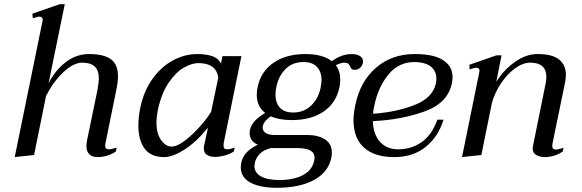

<svg xmlns="http://www.w3.org/2000/svg" viewBox="-20 -737 2766 913"><path d="M482 -58Q480 -48 480 -44Q480 -27 497 -27Q509 -27 535 -35L531 -17Q513 -4 490 3Q467 10 444 10Q418 10 404.5 -3.5Q391 -17 391 -43Q391 -55 394 -70L443 -307Q450 -346 450 -363Q450 -403 430 -421Q410 -439 371 -439Q329 -439 281 -393.5Q233 -348 199 -281L142 0L50 10L182 -636Q183 -639 183 -643Q183 -658 166 -658Q161 -658 151.5 -655Q142 -652 136 -650L134 -672L264 -717H288L211 -341Q242 -402 292 -441Q342 -480 404 -480Q473 -480 507 -455.5Q541 -431 541 -374Q541 -349 535 -319Z M638 -139Q638 -181 647 -224Q664 -306 706.5 -364Q749 -422 804.5 -451Q860 -480 917 -480Q959 -480 988 -470.5Q1017 -461 1031 -435L1038 -470H1128L1044 -58Q1043 -53 1043 -45Q1043 -35 1047 -31Q1051 -27 1060 -27Q1074 -27 1096 -35L1092 -17Q1075 -5 1050 2Q1025 9 1002 9Q978 9 963.5 -1Q949 -11 949 -32Q949 -38 950 -42L969 -130Q911 -59 855.5 -24.5Q800 10 761 10Q697 10 667.5 -30.5Q638 -71 638 -139ZM984 -206 1018 -368Q1008 -437 923 -437Q893 -437 854.5 -415.5Q816 -394 781.5 -343Q747 -292 730 -211Q724 -180 724 -155Q724 -102 746 -71Q768 -40 796 -40Q822 -40 860 -69Q898 -98 933 -138Q968 -178 984 -206Z M1706 -439Q1702 -423 1692 -414Q1682 -405 1666 -405Q1656 -405 1652 -409Q1648 -413 1645 -421Q1641 -430 1635.5 -434.5Q1630 -439 1616 -439Q1603 -439 1577 -427Q1598 -399 1598 -358Q1598 -339 1594 -322Q1579 -248 1519.5 -207Q1460 -166 1368 -166Q1307 -166 1268 -184Q1229 -157 1229 -130Q1229 -114 1244 -104.5Q1259 -95 1287 -95H1442Q1493 -95 1525.5 -74Q1558 -53 1558 -12Q1558 3 1556 11Q1542 82 1473 119Q1404 156 1297 156Q1216 156 1170.5 131Q1125 106 1125 59Q1125 -11 1206 -49Q1186 -57 1176.5 -71.5Q1167 -86 1167 -104Q1167 -157 1241 -200Q1201 -231 1201 -286Q1201 -305 1205 -322Q1220 -397 1280.5 -438.5Q1341 -480 1432 -480Q1515 -480 1558 -446Q1604 -480 1653 -480Q1680 -480 1694.5 -468.5Q1709 -457 1706 -439ZM1509 -356Q1509 -395 1487.5 -418.5Q1466 -442 1423 -442Q1371 -442 1337.5 -408.5Q1304 -375 1294 -322Q1290 -306 1290 -286Q1290 -248 1311 -225Q1332 -202 1374 -202Q1426 -202 1460.5 -236Q1495 -270 1505 -322Q1509 -346 1509 -356ZM1192 37Q1190 47 1190 52Q1190 85 1221.5 102Q1253 119 1308 119Q1377 119 1421 95.5Q1465 72 1474 27Q1476 17 1476 13Q1476 -10 1455.5 -21.5Q1435 -33 1391 -33H1269Q1232 -24 1214 -4Q1196 16 1192 37Z M1753 -161Q1755 -98 1787 -62.5Q1819 -27 1873 -27Q1937 -27 1985.5 -61.5Q2034 -96 2060 -168H2089Q2065 -88 2005 -39Q1945 10 1854 10Q1761 10 1711 -35Q1661 -80 1661 -165Q1661 -195 1669 -235Q1692 -349 1767.5 -414.5Q1843 -480 1952 -480Q2044 -480 2088 -450.5Q2132 -421 2132 -371Q2132 -357 2129 -342Q2110 -247 1998.5 -207Q1887 -167 1753 -161ZM2055 -363Q2055 -398 2030 -419.5Q2005 -441 1950 -442Q1876 -442 1827 -382.5Q1778 -323 1760 -235Q1755 -216 1754 -196Q1866 -204 1952 -238Q2038 -272 2053 -341Q2055 -349 2055 -363Z M2608 -58Q2606 -48 2606 -44Q2606 -26 2623 -26Q2631 -26 2643.5 -29.5Q2656 -33 2660 -34L2656 -17Q2639 -4 2615.5 3Q2592 10 2571 10Q2547 10 2530 0Q2513 -10 2513 -30Q2513 -37 2514 -41L2574 -337Q2578 -353 2578 -371Q2578 -439 2501 -439Q2466 -439 2428.5 -411.5Q2391 -384 2361.5 -339.5Q2332 -295 2319 -247L2269 0L2177 10L2259 -393Q2260 -396 2260 -400Q2260 -415 2244 -415Q2239 -415 2229 -412Q2219 -409 2213 -407L2212 -429L2341 -474H2365L2340 -348Q2373 -402 2426.5 -441Q2480 -480 2537 -480Q2606 -480 2638.5 -454Q2671 -428 2671 -380Q2671 -369 2667 -345Z"/></svg>

Font: Taviraj
Style: Italic
Weight: 400
Italic angle: -12°
Designer: Katatrad Team
Foundry: CadsonDemak
Version: Version 1.001